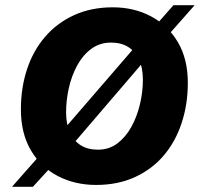

<svg xmlns="http://www.w3.org/2000/svg" viewBox="-20 -698 765 735"><path d="M242 -126 202 -177 519 -544 554 -490ZM26 17 160 -135 202 -88 106 17ZM574 -507 554 -576 644 -678H725ZM348 10Q267 10 201.5 -24Q136 -58 98 -123Q60 -188 60 -279Q60 -362 83.5 -433Q107 -504 152.5 -557Q198 -610 263.5 -640Q329 -670 412 -670Q493 -670 558 -635.5Q623 -601 661 -536.5Q699 -472 699 -381Q699 -299 675.5 -227.5Q652 -156 607 -103Q562 -50 496.5 -20Q431 10 348 10ZM355 -125Q398 -125 430 -149.5Q462 -174 483.5 -213.5Q505 -253 516 -300Q527 -347 527 -392Q527 -438 512.5 -469.5Q498 -501 471 -518Q444 -535 405 -535Q362 -535 329.5 -511Q297 -487 275.5 -447.5Q254 -408 243.5 -361Q233 -314 233 -268Q233 -223 247.5 -191Q262 -159 289 -142Q316 -125 355 -125Z"/></svg>

Font: Kantumruy Pro
Style: Italic
Weight: 400
Italic angle: -13°
Designer: Sovichet Tep
Foundry: Sovichet Tep
Version: Version 1.002